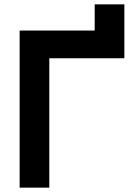

<svg xmlns="http://www.w3.org/2000/svg" viewBox="-20 -860 600 880"><path d="M70 0H206V-593H550V-840H414V-720H70Z"/></svg>

Font: Eudonet ExtraBold
Style: Regular
Weight: 800
Designer: Mikhail Sharanda
Foundry: Mikhail Sharanda
Version: Version 4.503;Glyphs 3.1.2 (3151)